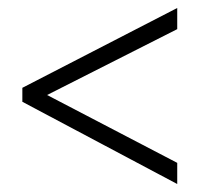

<svg xmlns="http://www.w3.org/2000/svg" viewBox="-20 -597 501 481"><path d="M424 -136 36 -342V-377L424 -577V-524L98 -359L424 -189Z"/></svg>

Font: Noto Sans Myanmar UI Condensed Light
Style: Regular
Weight: 300
Width: 3
Designer: Monotype Design Team
Foundry: Monotype Imaging Inc.
Version: Version 2.103; ttfautohint (v1.8.4.7-5d5b)